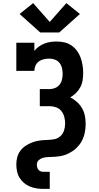

<svg xmlns="http://www.w3.org/2000/svg" viewBox="-20 -1010 640 1235"><path d="M258 205Q236 205 214 201.5Q192 198 171.5 189.5Q151 181 134 166.5Q117 152 105.5 133Q94 114 89.5 92Q85 70 85 47Q85 24 91 1Q97 -22 111 -40.5Q125 -59 144.5 -72Q164 -85 186 -93.5Q208 -102 231 -105.5Q254 -109 277.5 -109.5Q301 -110 324.5 -113.5Q348 -117 366 -132Q384 -147 391.5 -169.5Q399 -192 399 -216Q399 -237 393.5 -258Q388 -279 375 -295.5Q362 -312 341.5 -319.5Q321 -327 300 -327H236V-437H300Q318 -437 335.5 -444.5Q353 -452 364 -466.5Q375 -481 379 -499.5Q383 -518 383 -536Q383 -536 383 -536Q383 -536 383 -536Q383 -555 378.5 -573Q374 -591 362.5 -605.5Q351 -620 333 -626.5Q315 -633 297 -633Q279 -633 261.5 -629Q244 -625 230 -615Q216 -605 208.5 -588.5Q201 -572 201 -554H85V-735H201V-683Q213 -698 229.5 -710Q246 -722 265 -729.5Q284 -737 304 -740Q324 -743 344 -743Q369 -743 393.5 -737.5Q418 -732 439 -718Q460 -704 475 -683.5Q490 -663 498.5 -639.5Q507 -616 511 -591Q515 -566 515 -541Q515 -518 511.5 -494.5Q508 -471 497 -450Q486 -429 469 -412Q452 -395 432 -384Q455 -372 475 -354Q495 -336 508 -313.5Q521 -291 526 -265Q531 -239 531 -213Q531 -198 529.5 -183.5Q528 -169 525 -155Q522 -141 517 -127.5Q512 -114 505 -101Q498 -88 489 -77Q480 -66 469.5 -56Q459 -46 447 -38Q435 -30 422 -23.5Q409 -17 395 -12.5Q381 -8 367 -5.5Q353 -3 338.5 -2Q324 -1 309.5 -0.5Q295 0 280.5 1Q266 2 252 6.5Q238 11 227.5 22Q217 33 217 47Q217 56 219 65Q221 74 226.5 81Q232 88 240.5 91.5Q249 95 258 95H300V205ZM239 -801 220 -818 106 -920 193 -990 300 -869 407 -990 494 -920 361 -801Z"/></svg>

Font: Iosevka Curly Slab XBdEx
Style: Regular
Weight: 800
Width: 7
Monospace: yes
Designer: Belleve Invis
Foundry: Belleve Invis
Version: Version 11.0.0; ttfautohint (v1.8.3)